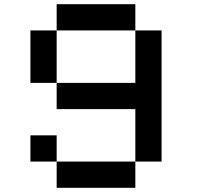

<svg xmlns="http://www.w3.org/2000/svg" viewBox="-20 -895 1040 915"><path d="M125 -750H250V-500H125ZM250 -875H625V-750H250ZM625 -750H750V-125H625V-375H250V-500H625ZM250 -125H625V0H250ZM125 -250H250V-125H125Z"/></svg>

Font: Pixel Operator Mono 8
Style: Regular
Weight: 400
Monospace: yes
Designer: Jayvee Enaguas (HarvettFox96)
Foundry: The Grandoplex Project
Version: Version 1.5.0 (October 25, 2015)